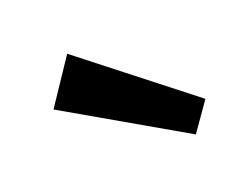

<svg xmlns="http://www.w3.org/2000/svg" viewBox="-40 -853 351 271"><g transform="rotate(-15 135.5 -717.5)"><path d="M73 -796 245 -684 219 -639 34 -725Z"/></g></svg>

Font: Fira Sans Condensed
Style: Regular
Weight: 400
Width: 3
Designer: Carrois Corporate & Edenspiekermann AG
Foundry: Carrois Corporate GbR & Edenspiekermann AG
Version: Version 4.202;PS 004.202;hotconv 1.0.88;makeotf.lib2.5.64775